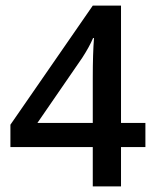

<svg xmlns="http://www.w3.org/2000/svg" viewBox="-20 -664 554 684"><path d="M498 -226.1V-140.1H411.1V0H310.5V-140.1H17.1V-219.7L310.5 -644H411.1V-226.1ZM113.3 -226.1H310.5V-387.2Q310.5 -473.6 314.9 -528.3H311.5Q298.8 -498 272.9 -458Z"/></svg>

Font: Khula Semibold
Style: Regular
Weight: 600
Designer: Erin McLaughlin, Steve Matteson
Version: Version 1.000;PS 1.0;hotconv 1.0.72;makeotf.lib2.5.5900